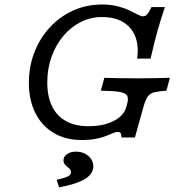

<svg xmlns="http://www.w3.org/2000/svg" viewBox="-20 -602 781 841"><path d="M337.1 11.3Q266.9 11.3 214.9 -19.8Q162.9 -50.8 134.7 -107.3Q106.5 -163.7 106.5 -239.5Q106.5 -311.3 131 -373.8Q155.6 -436.3 199.2 -483.1Q242.7 -529.8 300.8 -556Q358.9 -582.3 426.6 -582.3Q465.3 -582.3 495.2 -574.6Q525 -566.9 546.8 -556.5Q568.5 -546 583.1 -538.3Q597.6 -530.6 605.6 -530.6Q616.9 -530.6 624.6 -539.1Q632.3 -547.6 643.5 -571H702.4Q687.1 -527.4 671.8 -473.4Q656.5 -419.4 639.5 -345.2H580.6Q592.7 -428.2 551.6 -477.8Q510.5 -527.4 426.6 -527.4Q376.6 -527.4 333.1 -505.2Q289.5 -483.1 256.9 -444Q224.2 -404.8 205.6 -352.8Q187.1 -300.8 187.1 -241.1Q187.1 -179 208.1 -136.3Q229 -93.5 269.4 -71.4Q309.7 -49.2 367.7 -49.2Q433.1 -49.2 478.2 -72.2Q523.4 -95.2 533.9 -135.5L536.3 -144.4Q543.5 -169.4 537.5 -181.9Q531.5 -194.4 504.8 -199.2Q478.2 -204 421.8 -204.8L437.1 -261.3Q454 -260.5 491.1 -259.7Q528.2 -258.9 582.3 -258.9Q630.6 -258.9 665.3 -259.7Q700 -260.5 724.2 -261.3L708.9 -204.8Q675 -202.4 656.5 -198Q637.9 -193.5 627.8 -179.8Q617.7 -166.1 608.9 -135.5L571 0H512.1Q512.1 -12.9 508.5 -18.5Q504.8 -24.2 496 -24.2Q487.1 -24.2 475 -19Q462.9 -13.7 444.8 -6.5Q426.6 0.8 400.4 6Q374.2 11.3 337.1 11.3ZM238.7 218.5 228.2 185.5Q263.7 177.4 277.4 170.6Q291.1 163.7 291.1 153.2Q291.1 142.7 283.1 135.9Q275 129 266.5 121Q258.1 112.9 258.1 100Q258.1 83.9 273.8 73Q289.5 62.1 312.9 62.1Q345.2 62.1 366.9 81Q388.7 100 388.7 127.4Q388.7 159.7 351.6 182.3Q314.5 204.8 238.7 218.5Z"/></svg>

Font: Playfair 5pt SemiExpanded Light
Style: Italic
Weight: 300
Width: 6
Italic angle: -15.6°
Designer: Claus Eggers Sørensen
Foundry: Claus Eggers Sørensen
Version: Version 2.203